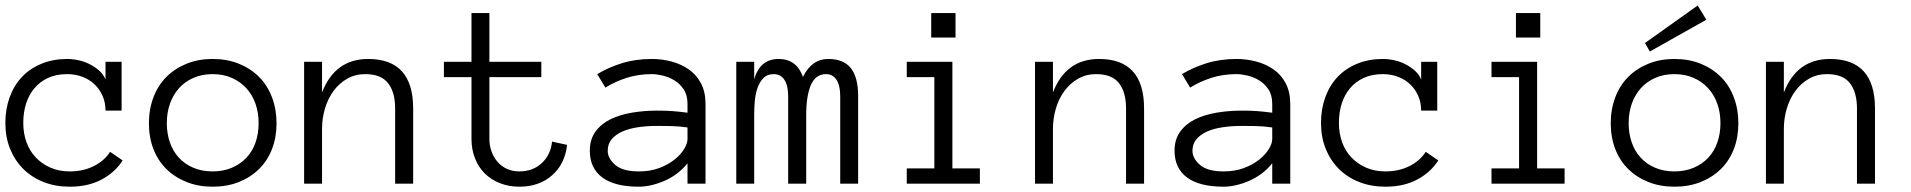

<svg xmlns="http://www.w3.org/2000/svg" viewBox="-20 -686 7137 717"><path d="M438 -86.9Q409.2 -42 359.1 -15.4Q309.1 11.2 240.2 11.2Q187 11.2 142.6 -6.3Q98.1 -23.9 66.7 -55.4Q35.2 -86.9 17.6 -130.4Q0 -173.8 0 -227.1Q0 -278.8 16.1 -323Q32.2 -367.2 62 -398.7Q91.8 -430.2 135 -448Q178.2 -465.8 231 -465.8Q252 -465.8 273.9 -460.9Q295.9 -456.1 315.4 -446Q335 -436 350.6 -422.1Q366.2 -408.2 374 -389.2V-455.1H434.1V-272.9H374Q374 -303.2 363 -328.1Q352.1 -353 333 -371.1Q314 -389.2 287.6 -399.2Q261.2 -409.2 231 -409.2Q189.9 -409.2 159.4 -395Q128.9 -380.9 108.4 -356.4Q87.9 -332 77.4 -299.1Q66.9 -266.1 66.9 -227.1Q66.9 -188 78.9 -155Q90.8 -122.1 113.5 -98.1Q136.2 -74.2 168.2 -60.1Q200.2 -45.9 240.2 -45.9Q291 -45.9 330.6 -65.9Q370.1 -85.9 391.1 -119.1Z M1012.7 -226.1Q1012.7 -172.9 995.8 -129.4Q979 -85.9 947.5 -54.9Q916 -23.9 872.1 -6.3Q828.1 11.2 773.9 11.2Q720.7 11.2 676.8 -6.3Q632.8 -23.9 601.3 -54.9Q569.8 -85.9 553 -129.4Q536.1 -172.9 536.1 -226.1Q536.1 -277.8 553 -322.5Q569.8 -367.2 601.3 -398.7Q632.8 -430.2 676.8 -448Q720.7 -465.8 773.9 -465.8Q828.1 -465.8 872.1 -448Q916 -430.2 947.5 -398.7Q979 -367.2 995.8 -322.5Q1012.7 -277.8 1012.7 -226.1ZM945.8 -226.1Q945.8 -265.1 934.3 -298.1Q922.9 -331.1 900.4 -356Q877.9 -380.9 845.9 -395Q814 -409.2 773.9 -409.2Q733.9 -409.2 701.9 -395Q669.9 -380.9 647.9 -356Q626 -331.1 614.5 -298.1Q603 -265.1 603 -226.1Q603 -187 614.5 -154.1Q626 -121.1 647.9 -97.2Q669.9 -73.2 701.9 -59.6Q733.9 -45.9 773.9 -45.9Q814 -45.9 845.9 -59.6Q877.9 -73.2 900.4 -97.2Q922.9 -121.1 934.3 -154.1Q945.8 -187 945.8 -226.1Z M1522.9 0H1455.6V-280.8Q1455.6 -341.8 1429.2 -375.5Q1402.8 -409.2 1343.8 -409.2Q1306.6 -409.2 1276.6 -392.1Q1246.6 -375 1225.6 -346.4Q1204.6 -317.9 1193.6 -281Q1182.6 -244.1 1182.6 -204.1V0H1115.7V-455.1H1182.6V-340.8Q1231 -465.8 1355 -465.8Q1522.9 -465.8 1522.9 -280.8Z M2097.7 -145Q2089.8 -73.2 2041.3 -31Q1992.7 11.2 1919.9 11.2Q1879.9 11.2 1846.7 -2Q1813.5 -15.1 1790 -38.6Q1766.6 -62 1753.7 -95Q1740.7 -127.9 1740.7 -167V-397.9H1637.7V-455.1H1740.7V-637.2H1807.6V-455.1H2001.5V-397.9H1807.6V-167Q1807.6 -142.1 1815.7 -120.1Q1823.7 -98.1 1838.1 -81.5Q1852.5 -64.9 1873 -55.4Q1893.6 -45.9 1919.9 -45.9Q1969.7 -45.9 2003.2 -76.9Q2036.6 -107.9 2041.5 -157.2Z M2182.6 -123Q2182.6 -166 2204.1 -195.1Q2225.6 -224.1 2260.5 -241Q2295.4 -257.8 2340.6 -265.4Q2385.7 -272.9 2432.6 -272.9Q2450.7 -272.9 2465.1 -272.5Q2479.5 -272 2492.4 -271Q2505.4 -270 2518.6 -268.6Q2531.7 -267.1 2547.4 -265.1V-297.9Q2547.4 -331.1 2533 -352.5Q2518.6 -374 2497.6 -386.5Q2476.6 -398.9 2453.6 -404.1Q2430.7 -409.2 2414.6 -409.2Q2363.8 -409.2 2320.8 -395.5Q2277.8 -381.8 2240.7 -358.9L2210.4 -409.2Q2251.5 -434.1 2302.5 -450Q2353.5 -465.8 2414.6 -465.8Q2451.7 -465.8 2487.5 -456.3Q2523.4 -446.8 2552 -427Q2580.6 -407.2 2597.7 -375Q2614.7 -342.8 2614.7 -297.9V0H2547.4V-76.2Q2529.8 -54.2 2507.6 -37.6Q2485.4 -21 2460.9 -10.5Q2436.5 0 2412.1 5.6Q2387.7 11.2 2365.7 11.2Q2275.4 11.2 2229 -23.4Q2182.6 -58.1 2182.6 -123ZM2365.7 -45.9Q2407.7 -45.9 2441.2 -58.3Q2474.6 -70.8 2498 -89.4Q2521.5 -107.9 2534.4 -128.9Q2547.4 -149.9 2547.4 -167V-210Q2514.6 -214.8 2484.6 -215.3Q2454.6 -215.8 2432.6 -215.8Q2396.5 -215.8 2363 -210.9Q2329.6 -206.1 2304.7 -195.1Q2279.8 -184.1 2264.6 -166.5Q2249.5 -148.9 2249.5 -123Q2249.5 -94.2 2277.6 -70.1Q2305.7 -45.9 2365.7 -45.9Z M3184.6 0H3117.7V-327.1Q3117.7 -366.2 3104 -387.7Q3090.3 -409.2 3064.5 -409.2Q3026.4 -409.2 3008.5 -369.1Q2990.7 -329.1 2990.7 -256.8V0H2923.3V-327.1Q2923.3 -366.2 2909.4 -387.7Q2895.5 -409.2 2869.6 -409.2Q2845.7 -409.2 2831.5 -395Q2817.4 -380.9 2809.3 -358.9Q2801.3 -336.9 2798.8 -310.1Q2796.4 -283.2 2796.4 -256.8V0H2729.5V-455.1H2796.4V-389.2Q2817.4 -465.8 2887.7 -465.8Q2954.6 -465.8 2978.5 -398.9Q3011.7 -465.8 3072.3 -465.8Q3130.4 -465.8 3157.5 -431.4Q3184.6 -397 3184.6 -327.1Z M3548.3 -545.9H3457.5V-637.2H3548.3ZM3639.2 0H3366.2V-57.1H3469.2V-397.9H3366.2V-455.1H3536.6V-57.1H3639.2Z M4252.4 0H4185.1V-280.8Q4185.1 -341.8 4158.7 -375.5Q4132.3 -409.2 4073.2 -409.2Q4036.1 -409.2 4006.1 -392.1Q3976.1 -375 3955.1 -346.4Q3934.1 -317.9 3923.1 -281Q3912.1 -244.1 3912.1 -204.1V0H3845.2V-455.1H3912.1V-340.8Q3960.4 -465.8 4084.5 -465.8Q4252.4 -465.8 4252.4 -280.8Z M4366.2 -123Q4366.2 -166 4387.7 -195.1Q4409.2 -224.1 4444.1 -241Q4479 -257.8 4524.2 -265.4Q4569.3 -272.9 4616.2 -272.9Q4634.3 -272.9 4648.7 -272.5Q4663.1 -272 4676 -271Q4689 -270 4702.1 -268.6Q4715.3 -267.1 4731 -265.1V-297.9Q4731 -331.1 4716.6 -352.5Q4702.1 -374 4681.2 -386.5Q4660.2 -398.9 4637.2 -404.1Q4614.3 -409.2 4598.1 -409.2Q4547.4 -409.2 4504.4 -395.5Q4461.4 -381.8 4424.3 -358.9L4394 -409.2Q4435.1 -434.1 4486.1 -450Q4537.1 -465.8 4598.1 -465.8Q4635.3 -465.8 4671.1 -456.3Q4707 -446.8 4735.6 -427Q4764.2 -407.2 4781.2 -375Q4798.3 -342.8 4798.3 -297.9V0H4731V-76.2Q4713.4 -54.2 4691.2 -37.6Q4668.9 -21 4644.5 -10.5Q4620.1 0 4595.7 5.6Q4571.3 11.2 4549.3 11.2Q4459 11.2 4412.6 -23.4Q4366.2 -58.1 4366.2 -123ZM4549.3 -45.9Q4591.3 -45.9 4624.8 -58.3Q4658.2 -70.8 4681.6 -89.4Q4705.1 -107.9 4718 -128.9Q4731 -149.9 4731 -167V-210Q4698.2 -214.8 4668.2 -215.3Q4638.2 -215.8 4616.2 -215.8Q4580.1 -215.8 4546.6 -210.9Q4513.2 -206.1 4488.3 -195.1Q4463.4 -184.1 4448.2 -166.5Q4433.1 -148.9 4433.1 -123Q4433.1 -94.2 4461.2 -70.1Q4489.3 -45.9 4549.3 -45.9Z M5351.1 -86.9Q5322.3 -42 5272.2 -15.4Q5222.2 11.2 5153.3 11.2Q5100.1 11.2 5055.7 -6.3Q5011.2 -23.9 4979.7 -55.4Q4948.2 -86.9 4930.7 -130.4Q4913.1 -173.8 4913.1 -227.1Q4913.1 -278.8 4929.2 -323Q4945.3 -367.2 4975.1 -398.7Q5004.9 -430.2 5048.1 -448Q5091.3 -465.8 5144 -465.8Q5165 -465.8 5187 -460.9Q5209 -456.1 5228.5 -446Q5248 -436 5263.7 -422.1Q5279.3 -408.2 5287.1 -389.2V-455.1H5347.2V-272.9H5287.1Q5287.1 -303.2 5276.1 -328.1Q5265.1 -353 5246.1 -371.1Q5227.1 -389.2 5200.7 -399.2Q5174.3 -409.2 5144 -409.2Q5103 -409.2 5072.5 -395Q5042 -380.9 5021.5 -356.4Q5001 -332 4990.5 -299.1Q4980 -266.1 4980 -227.1Q4980 -188 4991.9 -155Q5003.9 -122.1 5026.6 -98.1Q5049.3 -74.2 5081.3 -60.1Q5113.3 -45.9 5153.3 -45.9Q5204.1 -45.9 5243.7 -65.9Q5283.2 -85.9 5304.2 -119.1Z M5731.9 -545.9H5641.1V-637.2H5731.9ZM5822.8 0H5549.8V-57.1H5652.8V-397.9H5549.8V-455.1H5720.2V-57.1H5822.8Z M6471.7 -226.1Q6471.7 -172.9 6454.8 -129.4Q6438 -85.9 6406.5 -54.9Q6375 -23.9 6331.1 -6.3Q6287.1 11.2 6232.9 11.2Q6179.7 11.2 6135.7 -6.3Q6091.8 -23.9 6060.3 -54.9Q6028.8 -85.9 6012 -129.4Q5995.1 -172.9 5995.1 -226.1Q5995.1 -277.8 6012 -322.5Q6028.8 -367.2 6060.3 -398.7Q6091.8 -430.2 6135.7 -448Q6179.7 -465.8 6232.9 -465.8Q6287.1 -465.8 6331.1 -448Q6375 -430.2 6406.5 -398.7Q6438 -367.2 6454.8 -322.5Q6471.7 -277.8 6471.7 -226.1ZM6404.8 -226.1Q6404.8 -265.1 6393.3 -298.1Q6381.8 -331.1 6359.4 -356Q6336.9 -380.9 6304.9 -395Q6272.9 -409.2 6232.9 -409.2Q6192.9 -409.2 6160.9 -395Q6128.9 -380.9 6106.9 -356Q6085 -331.1 6073.5 -298.1Q6062 -265.1 6062 -226.1Q6062 -187 6073.5 -154.1Q6085 -121.1 6106.9 -97.2Q6128.9 -73.2 6160.9 -59.6Q6192.9 -45.9 6232.9 -45.9Q6272.9 -45.9 6304.9 -59.6Q6336.9 -73.2 6359.4 -97.2Q6381.8 -121.1 6393.3 -154.1Q6404.8 -187 6404.8 -226.1ZM6352.1 -612.3 6141.1 -493.7 6123 -525.4 6319.8 -665.5Z M6981.9 0H6914.6V-280.8Q6914.6 -341.8 6888.2 -375.5Q6861.8 -409.2 6802.7 -409.2Q6765.6 -409.2 6735.6 -392.1Q6705.6 -375 6684.6 -346.4Q6663.6 -317.9 6652.6 -281Q6641.6 -244.1 6641.6 -204.1V0H6574.7V-455.1H6641.6V-340.8Q6689.9 -465.8 6814 -465.8Q6981.9 -465.8 6981.9 -280.8Z"/></svg>

Font: Anonymous Pro
Style: Regular
Weight: 400
Monospace: yes
Designer: Mark Simonson
Version: Version 1.003